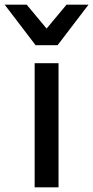

<svg xmlns="http://www.w3.org/2000/svg" viewBox="-82 -800 398 820"><path d="M0 0ZM168 0H66V-530H168ZM296 -607ZM164 -607H70L-62 -780H32L117 -678L202 -780H296Z"/></svg>

Font: Tanohe Sans Medium
Style: Regular
Weight: 500
Designer: Village Type and Design LLC
Foundry: Cooper Hewitt Smithsonian Design Museum
Version: Version 1.00;September 29, 2021;FontCreator 13.0.0.2655 64-b